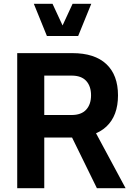

<svg xmlns="http://www.w3.org/2000/svg" viewBox="-20 -988 684 1008"><path d="M456.7 -339.4H322.3L488.7 0H639.3ZM212.4 0V-266H359.6Q477 -266 538.2 -323.2Q599.5 -380.4 599.5 -487.3Q599.5 -594.1 538.2 -651.6Q476.8 -709.1 359.6 -709.1H70.4V0ZM212.4 -591.1H355.9Q407.3 -591.1 432.7 -563.1Q458 -535.2 458 -487.8Q458 -440.3 432.5 -412.3Q407 -384.2 355.9 -384.2H212.4ZM157.6 -968.1 226.3 -798.9H390.3L459.2 -968.1H361.1L308.5 -854.4L255.7 -968.1Z"/></svg>

Font: Estedad-FD VF
Style: Regular
Weight: 100
Designer: Amin Abedi
Version: Version 7.3